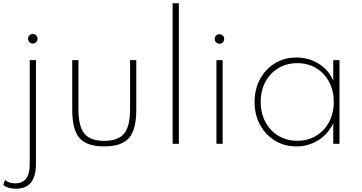

<svg xmlns="http://www.w3.org/2000/svg" viewBox="-66 -880 2213 1175"><path d="M135 -613.5Q146.5 -613.5 155.2 -622.2Q164 -631 164 -643Q164 -655 155.2 -663.5Q146.5 -672 135 -672Q123 -672 114.2 -663.5Q105.5 -655 105.5 -643Q105.5 -631 114.2 -622.2Q123 -613.5 135 -613.5ZM31.5 275Q154 275 154 124V-512H116V126Q116 242 27 242Q-12 242 -35 221.5L-46 251.5Q-18 275 31.5 275Z M572 16Q678 16 723 -35Q768 -86 768 -208V-512H730V-211Q730 -107 693.5 -62.5Q657 -18 572 -18Q486.5 -18 450.2 -62.5Q414 -107 414 -211V-512H376V-208Q376 -86 420.8 -35Q465.5 16 572 16Z M990.5 0H1028.5V-860H990.5Z M1277.5 -612.5Q1289.5 -612.5 1297.8 -621Q1306 -629.5 1306 -642Q1306 -654 1297.8 -662.2Q1289.5 -670.5 1277.5 -670.5Q1265 -670.5 1256.5 -662.2Q1248 -654 1248 -642Q1248 -629.5 1256.5 -621Q1265 -612.5 1277.5 -612.5ZM1258.5 0H1296.5V-512H1258.5Z M1747.5 16Q1822 16 1882 -21.8Q1942 -59.5 1973.5 -126V0H2011.5V-512H1973.5V-386.5Q1945 -452.5 1884.2 -490.2Q1823.5 -528 1747.5 -528Q1674.5 -528 1616.8 -492.8Q1559 -457.5 1525.5 -396.2Q1492 -335 1492 -256Q1492 -177.5 1525.5 -116Q1559 -54.5 1617 -19.2Q1675 16 1747.5 16ZM1753 -18.5Q1688.5 -18.5 1638 -49Q1587.5 -79.5 1558.5 -133.2Q1529.5 -187 1529.5 -256Q1529.5 -325.5 1558.2 -379Q1587 -432.5 1637.5 -463Q1688 -493.5 1753 -493.5Q1818.5 -493.5 1869 -463Q1919.5 -432.5 1948 -379Q1976.5 -325.5 1976.5 -256Q1976.5 -187 1947.8 -133.2Q1919 -79.5 1868.8 -49Q1818.5 -18.5 1753 -18.5Z"/></svg>

Font: Spartan ExtraLight
Style: Regular
Weight: 200
Designer: Matt Bailey, Mirko Velimirovic
Foundry: Matt Bailey
Version: Version 1.003; ttfautohint (v1.8.3)